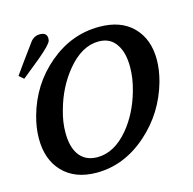

<svg xmlns="http://www.w3.org/2000/svg" viewBox="-106 -818 947 944"><g transform="rotate(-15 367.0 -346.0)"><path d="M272.9 19Q162.1 19 99.6 -47.4Q40 -110.8 40.5 -216.8Q40.5 -270.5 57.1 -330.1Q98.1 -478 212.4 -574.5Q326.7 -670.9 468.3 -670.9Q579.1 -670.9 640.1 -608.6Q701.2 -546.4 701.2 -442.9Q701.2 -390.6 685.1 -331.5Q643.1 -183.6 530.8 -84.5Q413.6 19 272.9 19ZM447.3 -602.1Q360.8 -602.1 285.6 -510.3Q220.7 -431.2 191.4 -324.2Q173.8 -264.2 174.3 -209.5Q174.3 -139.6 201.7 -99.6Q233.4 -53.7 295.9 -53.7Q382.3 -53.7 455.1 -140.6Q517.6 -215.8 547.4 -322.8Q564.9 -383.8 564.9 -441.4Q564.9 -512.7 538.1 -553.7Q508.3 -602.1 447.3 -602.1ZM177.7 -710.9Q213.4 -710.9 213.4 -679.7Q213.4 -674.8 211.9 -669.4Q207 -650.4 139.6 -594.2Q106.4 -567.4 47.4 -519.5L23.4 -540Q60.1 -592.3 130.4 -688Q148.4 -710.9 177.7 -710.9Z"/></g></svg>

Font: Accordance
Style: Bold-Italic
Weight: 700
Italic angle: -11°
Version: Version 1.2 (build January 31, 2020) Miklal Software Solutio